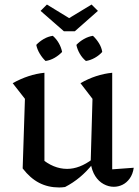

<svg xmlns="http://www.w3.org/2000/svg" viewBox="-20 -818 614 847"><path d="M475 -71 570 -78Q566 -50 552.5 -31Q539 -12 520.5 -3Q502 6 482 6Q459 6 437 -6Q415 -18 400 -41.5Q385 -65 380 -100L388 -382L335 -451Q403 -490 475 -497ZM267 7Q260 8 253.5 8.5Q247 9 241 9Q192 9 152.5 -11.5Q113 -32 80 -75L160 -121Q215 -73 276 -73Q331 -73 388 -116L390 -96Q363 -62 332.5 -36.5Q302 -11 267 7ZM80 -75 90 -382 36 -451Q106 -490 176 -497V-88ZM213 -660Q229 -646 239.5 -627.5Q250 -609 254 -589Q240 -574 221 -563Q202 -552 181 -549Q167 -562 155.5 -581Q144 -600 140 -620Q154 -635 173 -646Q192 -657 213 -660ZM390 -660Q405 -646 416.5 -627.5Q428 -609 431 -589Q418 -574 398.5 -563Q379 -552 359 -549Q343 -562 332 -581Q321 -600 317 -620Q331 -635 350.5 -646Q370 -657 390 -660ZM384 -798 412 -770 310 -680H262L159 -770L187 -798L285 -738Z"/></svg>

Font: Piazzolla 24pt Medium
Style: Regular
Weight: 500
Designer: Juan Pablo del Peral
Foundry: Huerta Tipografica
Version: Version 2.005